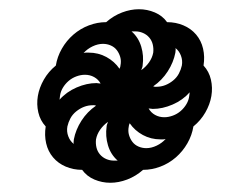

<svg xmlns="http://www.w3.org/2000/svg" viewBox="-20 -548 540 416"><path d="M227 -200H235Q220 -213 214 -233Q208 -253 211 -274Q211 -276 212 -278.5Q213 -281 214 -284Q204 -277 197 -267Q190 -257 188 -246Q187 -237 189 -228.5Q191 -220 196.5 -213.5Q202 -207 210 -203.5Q218 -200 227 -200ZM239 -399Q240 -401 240.5 -403Q241 -405 241 -406Q243 -416 240.5 -424.5Q238 -433 233 -439.5Q228 -446 220 -449.5Q212 -453 203 -453Q192 -453 180.5 -447.5Q169 -442 161 -433Q164 -434 166.5 -434Q169 -434 172 -434Q193 -434 210.5 -424.5Q228 -415 239 -399ZM286 -396Q296 -403 303 -413Q310 -423 312 -434Q313 -443 311 -451.5Q309 -460 303.5 -466.5Q298 -473 290 -476.5Q282 -480 273 -480H265Q280 -467 286 -447Q292 -427 289 -406Q289 -404 288 -401.5Q287 -399 286 -396ZM336 -294Q345 -294 354.5 -297.5Q364 -301 371.5 -307.5Q379 -314 384 -322.5Q389 -331 390 -340L391 -348Q376 -331 354 -321.5Q332 -312 311 -312Q309 -312 307 -312.5Q305 -313 302 -313Q307 -304 316 -299Q325 -294 336 -294ZM109 -332Q124 -349 146 -358.5Q168 -368 189 -368Q191 -368 193 -367.5Q195 -367 198 -367Q193 -376 184 -381Q175 -386 164 -386Q155 -386 145.5 -382.5Q136 -379 128.5 -372.5Q121 -366 116 -357.5Q111 -349 110 -340ZM140 -236Q139 -238 139.5 -240.5Q140 -243 140 -246Q144 -267 156.5 -286.5Q169 -306 188 -319Q186 -320 184 -320Q182 -320 181 -320Q171 -320 162 -316.5Q153 -313 145 -306.5Q137 -300 132.5 -291.5Q128 -283 126 -274Q124 -263 128 -252.5Q132 -242 140 -236ZM297 -227Q308 -227 319.5 -232.5Q331 -238 339 -247Q336 -246 333.5 -246Q331 -246 328 -246Q307 -246 289.5 -255.5Q272 -265 261 -281Q260 -279 259.5 -277Q259 -275 259 -274Q257 -264 259.5 -255.5Q262 -247 267 -240.5Q272 -234 280 -230.5Q288 -227 297 -227ZM319 -360Q329 -360 338 -363.5Q347 -367 355 -373.5Q363 -380 367.5 -388.5Q372 -397 374 -406Q376 -417 372 -427.5Q368 -438 360 -444Q361 -442 360.5 -439.5Q360 -437 360 -434Q356 -413 343.5 -393.5Q331 -374 312 -361Q314 -360 316 -360Q318 -360 319 -360ZM219 -152Q201 -152 184.5 -159Q168 -166 158 -180Q139 -180 122.5 -187Q106 -194 95 -207Q84 -220 80 -237.5Q76 -255 79 -274Q67 -287 63 -304.5Q59 -322 62 -340Q65 -358 75 -375.5Q85 -393 101 -406Q104 -425 114 -442.5Q124 -460 139 -473Q154 -486 172.5 -493Q191 -500 210 -500Q226 -514 244.5 -521Q263 -528 281 -528Q299 -528 315.5 -521Q332 -514 342 -500Q361 -500 377.5 -493Q394 -486 405 -473Q416 -460 420 -442.5Q424 -425 421 -406Q433 -393 437 -375.5Q441 -358 438 -340Q435 -322 425 -304.5Q415 -287 399 -274Q396 -255 386 -237.5Q376 -220 361 -207Q346 -194 327.5 -187Q309 -180 290 -180Q274 -166 255.5 -159Q237 -152 219 -152Z"/></svg>

Font: Iosevka Medium Oblique
Style: Regular
Weight: 500
Italic angle: -9°
Monospace: yes
Designer: Belleve Invis
Foundry: Belleve Invis
Version: Version 32.5.0; ttfautohint (v1.8.4)